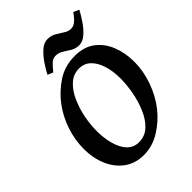

<svg xmlns="http://www.w3.org/2000/svg" viewBox="-234 -915 1040 1040"><g transform="rotate(-45 286.0 -394.5)"><path d="M564.5 -377.9Q564.5 -309.1 539.1 -237.3Q513.7 -165.5 469.2 -109.9Q427.7 -57.6 368.9 -21.2Q310.1 15.1 244.6 15.1Q178.7 15.1 132.1 -19.3Q85.4 -53.7 61 -111.1Q36.6 -168.5 36.6 -236.8Q36.6 -309.6 59.8 -377Q83 -444.3 122.6 -497.1Q163.6 -551.8 222.4 -590.8Q281.2 -629.9 358.9 -629.9Q428.2 -629.9 473.9 -595.5Q519.5 -561 542 -503.9Q564.5 -446.8 564.5 -377.9ZM447.8 -369.1Q447.8 -424.3 433.8 -468.8Q419.9 -513.2 393.1 -539.3Q366.2 -565.4 327.1 -565.4Q282.2 -565.4 249.8 -535.4Q217.3 -505.4 196.3 -458.5Q175.3 -411.6 165 -358.9Q154.8 -306.2 154.8 -259.8Q154.8 -168.5 185.8 -110.6Q216.8 -52.7 273.9 -52.7Q320.8 -52.7 353.8 -84Q386.7 -115.2 407.5 -164.3Q428.2 -213.4 438 -268.1Q447.8 -322.8 447.8 -369.1ZM553.2 -789.1Q539.1 -762.7 517.8 -731Q496.6 -699.2 470.7 -676.3Q444.8 -653.3 416.5 -653.3Q390.6 -653.3 369.6 -666Q348.6 -678.7 328.6 -691.4Q308.6 -704.1 285.6 -704.1Q265.6 -704.1 249.8 -689.7Q233.9 -675.3 212.9 -648.4L181.6 -662.1Q195.3 -688.5 216.8 -720.5Q238.3 -752.4 264.2 -775.6Q290 -798.8 318.4 -798.8Q345.7 -798.8 367.7 -786.1Q389.6 -773.4 408.9 -760.5Q428.2 -747.6 447.8 -747.6Q467.3 -747.6 484.4 -761.5Q501.5 -775.4 521 -803.7Z"/></g></svg>

Font: Gentium Plus
Style: Bold Italic
Weight: 700
Italic angle: -8°
Designer: Victor Gaultney, Annie Olsen, Iska Routamaa, Becca Hirsbrunner
Foundry: SIL International
Version: Version 6.101